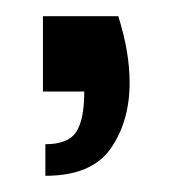

<svg xmlns="http://www.w3.org/2000/svg" viewBox="-20 -87 215 237"><path d="M36 130V91Q64 91 74 76Q84 61 84 26H33V-67H126Q140 -23 140 15Q140 63 116.5 96.5Q93 130 36 130Z"/></svg>

Font: Ulagadi Sans
Style: Regular
Weight: 400
Designer: Ninad Kale (Devanagari), Jonny Pinhorn (Latin)
Foundry: Indian Type Foundry
Version: Version 3.01;March 29, 2020;FontCreator 12.0.0.2522 64-bit; 